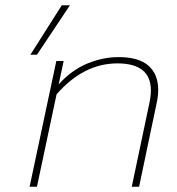

<svg xmlns="http://www.w3.org/2000/svg" viewBox="-20 -713 676 733"><path d="M216 -693H247L121 -504H96ZM195 -480H223L204 -391Q254 -446 313.5 -470.5Q373 -495 433 -495Q510 -495 547 -462Q584 -429 584 -370Q584 -346 578 -319L511 0H483L550 -318Q556 -345 556 -368Q556 -471 428 -471Q299 -471 196 -353L121 0H93Z"/></svg>

Font: Prompt Thin
Style: Italic
Weight: 250
Italic angle: -12°
Designer: Katatrad Team
Foundry: CadsonDemak
Version: Version 1.001